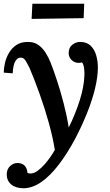

<svg xmlns="http://www.w3.org/2000/svg" viewBox="-21 -735 586 1026"><path d="M103 271Q61 270 38 250Q15 230 15 198Q15 169 33 152.5Q51 136 71 136Q121 136 126 189Q133 192 140 192Q159 193 179 178.5Q199 164 217.5 143Q236 122 250.5 100.5Q265 79 272 66Q261 -3 239 -81.5Q217 -160 189.5 -236.5Q162 -313 136 -374Q128 -390 117 -409Q106 -428 88 -427Q73 -427 61 -408Q49 -389 47 -343L-1 -347Q-1 -370 5.5 -398.5Q12 -427 27 -452.5Q42 -478 66.5 -494.5Q91 -511 128 -511Q162 -511 184.5 -494.5Q207 -478 222.5 -453.5Q238 -429 248 -404Q264 -364 283 -306.5Q302 -249 319 -183.5Q336 -118 346 -55H347Q382 -126 405 -198.5Q428 -271 430 -332Q431 -347 428.5 -369Q426 -391 417 -402Q410 -399 400 -399Q377 -399 361.5 -414.5Q346 -430 346 -451Q346 -481 365.5 -496Q385 -511 407 -511Q442 -511 463 -491Q484 -471 493 -439.5Q502 -408 502 -375Q502 -324 486.5 -260.5Q471 -197 443.5 -129Q416 -61 382 4Q340 83 294 143.5Q248 204 200 237.5Q152 271 103 271ZM148 -634 152 -715H429L426 -638Z"/></svg>

Font: Lora SemiBold
Style: Italic
Weight: 600
Italic angle: -3°
Designer: Olga Karpushina, Alexei Vanyashin (Cyrillic)
Foundry: Cyreal
Version: Version 3.011; ttfautohint (v1.8.4.7-5d5b)